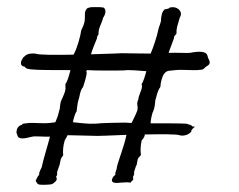

<svg xmlns="http://www.w3.org/2000/svg" viewBox="-20 -510 664 534"><path d="M48 -353C45 -351 43 -349 43 -347C36 -338 36 -325 48 -325C53 -318 56 -319 67 -317C82 -315 136 -315 176 -315C172 -300 167 -281 162 -277V-269C164 -258 155 -241 152 -234C145 -221 149 -213 144 -200C142 -189 138 -180 134 -170L118 -168C100 -166 71 -169 60 -168C52 -166 43 -168 41 -163C30 -160 25 -151 26 -139C26 -140 27 -139 28 -135C31 -120 49 -125 70 -130C78 -132 108 -129 119 -130C113 -106 99 -62 96 -45C92 -37 88 -30 89 -24C83 -18 83 -14 79 -7C86 3 83 4 103 4C124 3 125 4 135 -6C140 -11 137 -15 136 -19C141 -24 138 -28 139 -32C151 -70 141 -30 149 -67C151 -73 154 -74 156 -79C154 -88 156 -108 160 -119C161 -119 160 -119 160 -120C162 -123 166 -129 168 -134C187 -134 237 -132 251 -132C254 -132 289 -133 332 -135C331 -134 331 -133 331 -132C327 -109 309 -63 305 -45C305 -37 299 -30 301 -24C293 -18 292 -14 291 -7C296 3 312 -3 333 -3C339 -3 342 -2 343 -2C343 -2 344 -3 346 -6C354 -11 349 -15 350 -19C354 -24 353 -28 353 -32C364 -70 356 -30 363 -67C365 -73 369 -74 372 -79C370 -88 371 -108 374 -119C375 -119 374 -119 374 -120C379 -124 382 -130 383 -136C429 -137 471 -137 479 -134C488 -131 502 -134 509 -141C512 -143 513 -145 512 -147C519 -158 528 -158 516 -158C511 -163 508 -163 498 -166C484 -167 437 -167 399 -167V-170C399 -175 403 -196 406 -200C411 -213 411 -221 412 -231C415 -241 418 -258 426 -268C426 -268 428 -310 449 -313H448L468 -315C485 -317 517 -314 528 -315C537 -316 544 -315 548 -320C555 -328 565 -328 563 -339C561 -346 560 -344 557 -355C554 -368 534 -368 508 -363C502 -362 465 -364 454 -363H449C453 -376 459 -389 464 -404C463 -411 469 -412 471 -417C470 -433 475 -442 480 -461C490 -477 475 -490 461 -490C445 -490 459 -487 438 -484C429 -475 430 -468 428 -459C429 -447 422 -438 420 -426C417 -410 406 -377 399 -361C374 -361 331 -362 319 -362C316 -362 278 -360 233 -359C237 -373 243 -387 250 -404C249 -411 255 -412 254 -417C254 -433 262 -442 267 -461C273 -469 277 -483 268 -489C258 -491 243 -490 231 -490C231 -489 230 -489 224 -488C213 -479 217 -468 216 -459C216 -447 212 -438 206 -426C204 -410 194 -374 185 -359C185 -358 184 -358 184 -358C134 -357 87 -357 78 -361C68 -362 55 -361 48 -353ZM220 -311C219 -311 221 -313 222 -315C229 -315 240 -314 248 -314C260 -314 324 -313 334 -315C356 -315 368 -313 387 -312C383 -297 378 -281 374 -277L375 -269C374 -258 364 -241 365 -234C358 -221 365 -215 362 -203C358 -192 352 -180 346 -168C340 -168 332 -169 327 -169C317 -169 257 -168 246 -166C223 -165 204 -168 183 -170C183 -175 189 -196 193 -200C195 -213 195 -221 198 -231C202 -241 202 -258 211 -268C211 -268 225 -309 220 -311Z"/></svg>

Font: FuturaRener
Style: Light
Weight: 300
Designer: BSozoo
Foundry: BSozoo
Version: Version 1.0